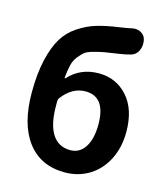

<svg xmlns="http://www.w3.org/2000/svg" viewBox="-120 -901 871 1006"><g transform="rotate(15 315.5 -398.0)"><path d="M196.3 -353.5Q191.4 -346.7 191.4 -335.9V-313.5Q191.4 -210.9 225.1 -158.7Q258.8 -106.4 323.2 -106.4Q374 -106.4 402.8 -151.4Q431.6 -196.3 431.6 -274.4Q431.6 -424.8 322.3 -424.8Q250 -424.8 196.3 -353.5ZM470.7 -806.6Q479.5 -808.6 487.3 -808.6Q503.9 -808.6 519.5 -800.8Q542 -788.1 546.9 -763.7Q548.8 -753.9 548.8 -743.2Q548.8 -724.6 541 -707Q529.3 -680.7 502 -672.9Q474.6 -665 433.6 -659.2Q383.8 -652.3 360.4 -647.9Q336.9 -643.6 305.2 -634.8Q273.4 -626 260.3 -614.7Q247.1 -603.5 231 -583.5Q214.8 -563.5 208 -535.2Q201.2 -506.8 197.3 -466.8Q196.3 -464.8 198.7 -463.9Q201.2 -462.9 202.1 -463.9Q266.6 -534.2 365.2 -534.2Q460 -534.2 521.5 -465.3Q583 -396.5 583 -274.4Q583 -188.5 548.8 -122.6Q514.6 -56.6 456.1 -21.5Q397.5 13.7 325.2 13.7Q194.3 13.7 122.6 -80.6Q50.8 -174.8 50.8 -346.7Q50.8 -449.2 68.4 -524.4Q85.9 -599.6 114.3 -646.5Q142.6 -693.4 189.9 -724.6Q237.3 -755.9 286.1 -770.5Q335 -785.2 404.3 -794.9Q445.3 -800.8 470.7 -806.6Z"/></g></svg>

Font: Gen Jyuu GothicX Bold
Style: Bold
Weight: 700
Designer: Ryoko NISHIZUKA (kana &amp; ideographs); Paul D. Hunt (Latin, Greek &amp; Cyrillic); Wenlong ZHANG (bopomofo); Sandoll C
Version: Version 1.058.20140828